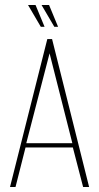

<svg xmlns="http://www.w3.org/2000/svg" viewBox="-20 -747 396 767"><path d="M20 0 169 -591H188L336 0H312L271 -158H82L42 0ZM85 -175H269L178 -534ZM212 -640H197L146 -727H176ZM158 -640H143L92 -727H122Z"/></svg>

Font: Alumni Sans SC Thin
Style: Regular
Weight: 100
Designer: Robert E. Leuschke
Foundry: Robert E. Leuschke
Version: Version 1.018